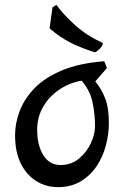

<svg xmlns="http://www.w3.org/2000/svg" viewBox="-20 -737 517 790"><path d="M218 33Q170 33 130 8.5Q90 -16 66 -63.5Q42 -111 42 -181Q42 -229 60.5 -279Q79 -329 121 -373Q163 -417 234 -447Q305 -477 409 -485L420 -457L372 -402Q397 -372 412.5 -333Q428 -294 428 -231Q428 -185 415.5 -138Q403 -91 377 -52.5Q351 -14 311.5 9.5Q272 33 218 33ZM229 -58Q273 -58 305 -84.5Q337 -111 354 -148Q371 -185 371 -218Q371 -266 361 -315Q351 -364 316 -405Q267 -397 225 -369Q183 -341 158 -298.5Q133 -256 133 -202Q133 -140 158 -99Q183 -58 229 -58ZM370 -522Q315 -539 272 -560.5Q229 -582 184 -620L196 -707L212 -717Q241 -677 288.5 -634Q336 -591 403 -560Q403 -549 390 -536Q377 -523 370 -522Z"/></svg>

Font: Julee
Style: Regular
Weight: 400
Designer: Julian Tunni
Foundry: Julian Tunni
Version: Version 1.002; ttfautohint (v1.8.4.7-5d5b);gftools[0.9.23]